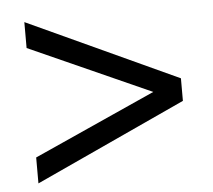

<svg xmlns="http://www.w3.org/2000/svg" viewBox="-42 -580 630 568"><g transform="rotate(-5 273.5 -295.5)"><path d="M50 -56V-133L412 -296L50 -458V-535L497 -329V-262Z"/></g></svg>

Font: Kanit Light
Style: Regular
Weight: 300
Designer: Katatrad Team
Foundry: CadsonDemak
Version: Version 2.000; ttfautohint (v1.8.3)